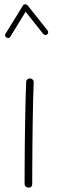

<svg xmlns="http://www.w3.org/2000/svg" viewBox="-20 -858 272 896"><path d="M120.6 -491.7Q127.9 -491.7 132.8 -486.3Q137.7 -481 137.2 -473.1Q135.7 -439 134.5 -390.6Q133.3 -342.3 132.6 -287.4Q131.8 -232.4 131.3 -178Q130.9 -123.5 130.6 -77.1Q130.4 -30.8 130.4 0Q130.4 17.6 112.3 17.6Q105 17.6 99.9 12.5Q94.7 7.3 94.7 0Q94.7 -30.8 95 -77.1Q95.2 -123.5 95.7 -178Q96.2 -232.4 97.2 -287.6Q98.1 -342.8 99.4 -391.6Q100.6 -440.4 102.1 -475.1Q102.1 -482.4 107.4 -487.3Q112.8 -492.2 120.6 -491.7ZM10.3 -683.1Q-0.5 -689.5 5.9 -700.7L86.9 -832Q90.8 -838.4 97.9 -837.9Q105 -837.4 108.4 -833.5L202.1 -715.8Q205.6 -711.9 204.8 -706.3Q204.1 -700.7 200.2 -697.3Q196.3 -693.8 190.7 -694.8Q185.1 -695.8 181.6 -699.7L99.6 -803.2L28.3 -687Q21 -675.8 10.3 -683.1Z"/></svg>

Font: Mikhak-DS2-FD ExtraLight
Style: Regular
Weight: 200
Designer: Amin Abedi
Version: Version 3.2